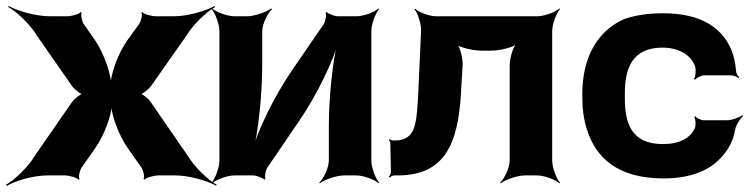

<svg xmlns="http://www.w3.org/2000/svg" viewBox="-80 -582 2485 637"><path d="M235 -449 198 -502C192 -511 187 -533 191 -540L188 -542C183 -535 156 -528 144 -528H86C37 -528 -22 -546 -51 -562L-53 -559C-24 -543 21 -500 43 -463L160 -295C166 -287 188 -268 198 -268V-272C188 -272 166 -253 160 -245L36 -66C14 -28 -32 15 -60 31L-58 35C-30 18 30 0 78 0H136C148 0 175 7 180 14L184 12C179 5 185 -17 190 -25L235 -89C267 -134 292 -204 292 -243H288C288 -204 313 -134 345 -89L390 -25C395 -17 401 5 396 12L400 14C405 7 432 0 444 0H502C548 0 608 18 637 34L639 31C610 15 565 -28 543 -65L419 -245C414 -253 392 -272 382 -272V-268C392 -268 414 -287 420 -295L538 -463C560 -500 605 -543 634 -559L632 -562C603 -546 544 -528 496 -528H437C424 -528 397 -535 392 -542L389 -540C394 -533 387 -511 382 -503L343 -449C310 -403 286 -332 286 -293H290C290 -332 266 -404 235 -449Z M994 -502 887 -346C829 -261 773 -146 755 -75L759 -74C777 -145 790 -269 790 -366V-478C790 -502 808 -539 823 -552L820 -554C804 -542 764 -528 740 -528H698C674 -528 637 -542 624 -554L622 -552C634 -539 648 -502 648 -478V-50C648 -26 634 11 622 24L624 26C637 14 674 0 698 0H760C770 0 792 8 797 14L801 12C797 6 801 -17 807 -26L914 -183C972 -268 1028 -383 1045 -453L1042 -454C1024 -384 1011 -260 1011 -163V-50C1011 -26 994 11 979 24L981 26C997 14 1037 0 1061 0H1102C1126 0 1163 14 1176 26L1178 24C1166 11 1152 -26 1152 -50V-478C1152 -502 1166 -539 1178 -552L1176 -554C1163 -542 1126 -528 1102 -528H1041C1031 -528 1009 -536 1004 -542L1000 -540C1004 -533 1000 -511 994 -502Z M1702 -528H1367C1345 -528 1309 -541 1298 -553L1295 -551C1306 -539 1318 -502 1317 -480L1309 -303C1308 -269 1306 -240 1304 -217C1299 -159 1290 -116 1230 -116H1223C1219 -116 1214 -119 1213 -121L1210 -118C1212 -116 1215 -112 1215 -109L1217 -11C1217 -6 1213 1 1210 4L1213 7C1216 4 1223 0 1229 0H1240C1414 0 1444 -133 1451 -303L1455 -366C1456 -388 1446 -427 1435 -439L1432 -436C1443 -425 1489 -414 1517 -414H1549C1579 -414 1625 -425 1637 -438L1635 -440C1622 -428 1611 -388 1611 -364V-50C1611 -26 1594 11 1579 24L1581 26C1597 14 1637 0 1661 0H1702C1726 0 1763 14 1776 26L1778 24C1766 11 1752 -26 1752 -50V-478C1752 -502 1766 -539 1778 -552L1776 -554C1763 -542 1726 -528 1702 -528Z M1993 -257V-271C1993 -353 2016 -424 2118 -424C2174 -424 2215 -398 2227 -359C2229 -349 2228 -326 2222 -320L2227 -318C2231 -324 2247 -332 2257 -332H2346C2354 -332 2365 -327 2370 -323L2372 -326C2368 -330 2362 -339 2362 -347C2360 -372 2355 -396 2346 -418C2314 -491 2245 -538 2120 -538C2069 -538 2025 -531 1989 -518C1903 -479 1852 -393 1852 -271V-257C1852 -220 1857 -185 1867 -153C1897 -57 1971 10 2122 10C2203 10 2262 -13 2298 -45C2326 -70 2352 -106 2359 -152C2362 -168 2376 -189 2385 -197L2383 -200C2373 -192 2348 -183 2331 -183H2255C2246 -183 2231 -190 2228 -196L2223 -194C2228 -188 2229 -168 2226 -159C2212 -124 2174 -104 2119 -104C2014 -104 1993 -174 1993 -257Z"/></svg>

Font: Asimov
Style: EdgeWide
Weight: 500
Designer: Google
Version: Version 2.000980: 2014